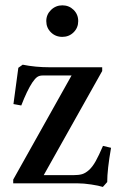

<svg xmlns="http://www.w3.org/2000/svg" viewBox="-20 -698 470 731"><path d="M217.3 -557.6Q191.4 -557.6 173.8 -575Q156.2 -592.3 156.2 -617.7Q156.2 -642.6 174.3 -660.2Q192.4 -677.7 217.3 -677.7Q242.7 -677.7 260.3 -660.4Q277.8 -643.1 277.8 -617.7Q277.8 -592.3 260.3 -575Q242.7 -557.6 217.3 -557.6ZM371.6 13.7Q356.4 8.8 327.4 4.4Q298.3 0 275.4 0H30.3V-14.2L252.4 -410.6H142.1Q129.9 -410.6 121.6 -404.8Q113.3 -398.9 103 -383.8Q83 -353.5 61 -296.4L31.2 -301.8L49.8 -439.9L66.4 -451.7Q114.7 -441.9 169.4 -441.9H369.1V-427.7L146.5 -31.2H260.3Q279.8 -31.2 292.5 -34.9Q305.2 -38.6 318.6 -50.5Q332 -62.5 344.2 -84.2Q356.4 -106 372.1 -142.6L402.8 -135.3Q388.2 -52.2 388.2 -4.9Z"/></svg>

Font: Elstob 10pt Medium
Style: Regular
Weight: 500
Designer: Peter S. Baker
Version: Version 1.015